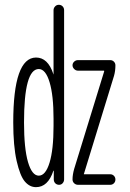

<svg xmlns="http://www.w3.org/2000/svg" viewBox="-20 -770 540 800"><path d="M289.1 -66.4 414.1 -472.7V-473.6Q414.1 -475.6 413.1 -475.6H304.7Q295.9 -475.6 289.1 -482.4Q282.2 -489.3 282.2 -498Q282.2 -506.8 289.1 -513.2Q295.9 -519.5 304.7 -519.5H439.5Q448.2 -519.5 454.6 -513.2Q460.9 -506.8 460.9 -498Q460.9 -474.6 455.1 -454.1L330.1 -46.9Q330.1 -46.9 330.1 -45.9H329.1Q329.1 -43.9 330.1 -43.9H439.5Q448.2 -43.9 454.6 -37.6Q460.9 -31.2 460.9 -22Q460.9 -12.7 454.6 -6.3Q448.2 0 439.5 0H304.7Q295.9 0 289.1 -6.3Q282.2 -12.7 282.2 -22.5Q282.2 -42 289.1 -66.4ZM141.6 -482.4Q80.1 -482.4 80.1 -259.8Q80.1 -151.4 96.7 -94.7Q113.3 -38.1 141.6 -38.1Q169.9 -38.1 186.5 -92.3Q203.1 -146.5 203.1 -245.1V-275.4Q203.1 -373 186.5 -427.7Q169.9 -482.4 141.6 -482.4ZM129.9 9.8Q103.5 9.8 83.5 -13.7Q63.5 -37.1 49.3 -99.6Q35.2 -162.1 35.2 -259.8Q35.2 -529.3 129.9 -530.3Q179.7 -530.3 202.1 -461.9Q202.1 -460 203.1 -460V-460.9V-727.5Q203.1 -736.3 209.5 -743.2Q215.8 -750 225.1 -750Q234.4 -750 240.7 -743.7Q247.1 -737.3 247.1 -727.5V-22.5Q247.1 -13.7 241.2 -6.8Q235.4 0 226.1 0Q216.8 0 210.4 -6.3Q204.1 -12.7 204.1 -22.5V-58.6H203.1Q202.1 -58.6 202.1 -57.6Q179.7 9.8 129.9 9.8Z"/></svg>

Font: Rounded-X Mgen+ 1m light
Style: Regular
Weight: 200
Designer: [Source Han Sans]
Ryoko NISHIZUKA  (kana & ideographs); Paul D. Hunt (Latin, Greek & Cyrillic); Wenlong ZHANG  (bopomofo
Version: Version 1.059.20150602